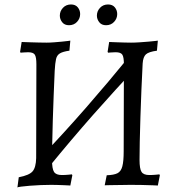

<svg xmlns="http://www.w3.org/2000/svg" viewBox="-20 -828 793 860"><path d="M200 -81 163 -124Q267 -233 366.5 -347Q466 -461 563 -580L601 -537Q497 -427 397 -313.5Q297 -200 200 -81ZM58 12 64 -34Q111 -43 126 -60.5Q141 -78 142 -120L143 -540Q143 -572 136 -583Q129 -594 106 -594Q97 -594 84.5 -593Q72 -592 72 -592L70 -596L77 -640Q77 -640 88.5 -639.5Q100 -639 118 -638.5Q136 -638 155 -637.5Q174 -637 188 -637Q204 -637 222.5 -638.5Q241 -640 257.5 -641.5Q274 -643 284.5 -644.5Q295 -646 295 -646L291 -601Q262 -597 248.5 -589Q235 -581 231 -563.5Q227 -546 225 -511Q223 -460 220.5 -403Q218 -346 216.5 -290Q215 -234 214 -187.5Q213 -141 213 -112Q213 -72 222 -58Q231 -44 257 -44Q272 -44 287 -45.5Q302 -47 302 -47L304 -43L295 3Q295 3 287 2.5Q279 2 266 1.5Q253 1 238 0.5Q223 0 210 0Q188 0 162.5 1Q137 2 113 4Q89 6 74 8Q59 10 58 12ZM687 3Q687 3 665.5 2Q644 1 615 0.5Q586 0 564 0Q551 0 531.5 0.5Q512 1 493 1Q474 1 461.5 1.5Q449 2 449 2L458 -43Q490 -44 506 -52Q522 -60 528 -83Q534 -106 534 -150L535 -540Q535 -572 528 -583Q521 -594 498 -594Q489 -594 476.5 -593Q464 -592 464 -592L462 -596L469 -640Q469 -640 479.5 -639.5Q490 -639 506 -638.5Q522 -638 538.5 -637.5Q555 -637 567 -637Q585 -637 606 -638.5Q627 -640 645.5 -641.5Q664 -643 675.5 -644.5Q687 -646 687 -646L683 -601Q646 -596 633.5 -584.5Q621 -573 619 -544Q616 -489 613.5 -427Q611 -365 609 -304.5Q607 -244 606 -193.5Q605 -143 605 -112Q605 -72 614 -58Q623 -44 649 -44Q664 -44 679 -45.5Q694 -47 694 -47L696 -43ZM455 -715Q435 -715 424.5 -728.5Q414 -742 414 -758Q414 -778 428 -793Q442 -808 464 -808Q484 -808 494.5 -795Q505 -782 505 -765Q505 -745 491 -730Q477 -715 455 -715ZM289 -715Q269 -715 258.5 -728.5Q248 -742 248 -758Q248 -778 262 -793Q276 -808 298 -808Q318 -808 328.5 -795Q339 -782 339 -765Q339 -745 325 -730Q311 -715 289 -715Z"/></svg>

Font: Alegreya
Style: Regular
Weight: 400
Designer: Juan Pablo del Peral
Foundry: Huerta Tipografica
Version: Version 2.009